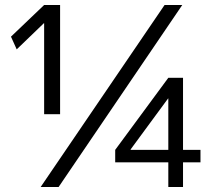

<svg xmlns="http://www.w3.org/2000/svg" viewBox="-20 -750 860 770"><path d="M156 -657 47 -552 24 -603 157 -730H221V-292H157V-657ZM711 -730 215 0H143L640 -730ZM714 -99V0H655V-99H442V-149L655 -438H714V-149H784V-99ZM655 -149V-355H654L504 -151V-149Z"/></svg>

Font: Mplus 1p
Style: Regular
Weight: 400
Version: Version 1.061